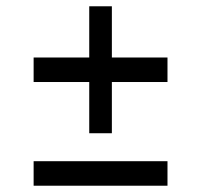

<svg xmlns="http://www.w3.org/2000/svg" viewBox="-20 -591 640 611"><path d="M87 -408V-330H264V-167H336V-330H513V-408H336V-571H264V-408ZM87 0H513V-78H87Z"/></svg>

Font: LT Wave Mono
Style: Regular
Weight: 400
Designer: Daniel Lyons
Version: Version 2.5 (Glyphs App)